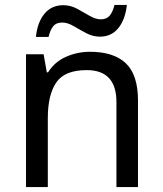

<svg xmlns="http://www.w3.org/2000/svg" viewBox="-20 -755 658 775"><path d="M343 -546Q439 -546 488 -499.5Q537 -453 537 -349V0H450V-343Q450 -472 330 -472Q241 -472 207 -422Q173 -372 173 -278V0H85V-536H156L169 -463H174Q200 -505 246 -525.5Q292 -546 343 -546ZM125 -606Q131 -665 159.5 -699.5Q188 -734 235 -734Q265 -734 291.5 -719.5Q318 -705 342 -691Q366 -677 387 -677Q410 -677 422.5 -691.5Q435 -706 442 -735H492Q486 -677 458 -642Q430 -607 383 -607Q355 -607 328.5 -621Q302 -635 277.5 -649.5Q253 -664 231 -664Q207 -664 195 -649.5Q183 -635 176 -606Z"/></svg>

Font: Noto IKEA Latin
Style: Regular
Weight: 400
Designer: Monotype Design Team
Foundry: Monotype Imaging Inc.
Version: Version 1.0